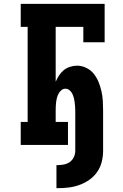

<svg xmlns="http://www.w3.org/2000/svg" viewBox="-20 -755 640 1000"><path d="M274 225V105H281Q297 105 314 101.5Q331 98 344.5 88Q358 78 365 62.5Q372 47 372 30V-179Q372 -191 371 -202Q370 -213 368.5 -224.5Q367 -236 364 -247Q361 -258 356 -268Q351 -278 341.5 -285.5Q332 -293 321 -293Q309 -293 300 -285.5Q291 -278 285.5 -268Q280 -258 277 -247Q274 -236 272.5 -224.5Q271 -213 270.5 -202Q270 -191 270 -179V-120H334V0H88V-120H124V-615H88V-735H525V-535H414V-615H270V-329Q277 -346 287.5 -362Q298 -378 312 -389.5Q326 -401 344.5 -407Q363 -413 381 -413Q406 -413 429.5 -401.5Q453 -390 468.5 -370.5Q484 -351 493.5 -327.5Q503 -304 508.5 -279.5Q514 -255 515.5 -229.5Q517 -204 517 -179V30Q517 59 510 87.5Q503 116 486.5 140Q470 164 446 181Q422 198 394.5 208Q367 218 338.5 221.5Q310 225 281 225Z"/></svg>

Font: Iosevka Etoile Heavy
Style: Regular
Weight: 900
Designer: Belleve Invis
Foundry: Belleve Invis
Version: Version 22.1.2; ttfautohint (v1.8.4)